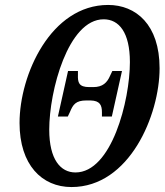

<svg xmlns="http://www.w3.org/2000/svg" viewBox="-20 -745 668 776"><path d="M269 11C504 11 625 -281 625 -469C625 -646 529 -725 417 -725C186 -725 59 -444 59 -248C59 -79 149 11 269 11ZM285 -48C225 -48 179 -100 179 -221C179 -377 255 -667 399 -667C461 -667 505 -614 505 -494C505 -338 431 -48 285 -48ZM214 -274H254L263 -293C275 -322 286 -339 329 -339H346C384 -338 392 -320 392 -291V-274H432L473 -458H434L425 -439C413 -411 395 -393 357 -393H341C298 -393 294 -412 295 -443V-458H255Z"/></svg>

Font: Noto Serif Condensed Semi
Style: Italic
Weight: 600
Width: 3
Italic angle: -12°
Designer: Monotype Design Team
Foundry: Monotype Imaging Inc.
Version: Version 1.901